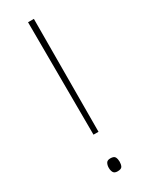

<svg xmlns="http://www.w3.org/2000/svg" viewBox="-192 -751 618 797"><g transform="rotate(-30 117.0 -353.0)"><path d="M105 -174 103 -714H131L129 -174ZM116 8Q101 8 96 -1Q91 -10 91 -23Q91 -35 96 -44.5Q101 -54 116 -54Q134 -54 138.5 -44.5Q143 -35 143 -23Q143 -10 138.5 -1Q134 8 116 8Z"/></g></svg>

Font: Noto Sans Tamil Thin
Style: Regular
Weight: 100
Designer: Jelle Bosma - Monotype Design Team
Foundry: Monotype Imaging Inc.
Version: Version 2.004; ttfautohint (v1.8.4.7-5d5b)